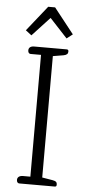

<svg xmlns="http://www.w3.org/2000/svg" viewBox="-60 -935 444 969"><g transform="rotate(5 161.5 -450.5)"><path d="M72 -750 161 -846 250 -750 280 -773 179 -901H144L42 -773ZM76 0H256C264 0 265 -5 265 -11C265 -21 261 -28 243 -31L189 -40V-655L243 -664C259 -667 265 -674 265 -684C265 -690 264 -695 256 -695H91C73 -695 63 -687 63 -673C63 -663 68 -656 76 -656H129V-39H92C74 -39 63 -31 63 -17C63 -7 68 0 76 0Z"/></g></svg>

Font: Maitree Light
Style: Regular
Weight: 300
Designer: CadsonDemak Team
Foundry: CadsonDemak
Version: Version 1.000;PS 001.000;hotconv 1.0.88;makeotf.lib2.5.64775